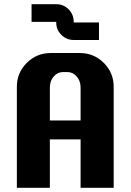

<svg xmlns="http://www.w3.org/2000/svg" viewBox="-20 -892 620 912"><path d="M520 0H362.8V-230H216.8V0H60.1V-480Q60.1 -546.4 107.2 -593.3Q154.3 -640.1 220.2 -640.1H359.9Q425.8 -640.1 472.9 -593.3Q520 -546.4 520 -480ZM362.8 -319.8V-476.1Q362.8 -507.3 344.5 -528.6Q326.2 -549.8 299.8 -549.8H279.8Q253.4 -549.8 235.1 -528.6Q216.8 -507.3 216.8 -476.1V-319.8ZM450.2 -702.1H330.1Q295.9 -702.1 271.5 -726.3Q247.1 -750.5 247.1 -785.2V-788.1H129.9V-872.1H247.1Q281.7 -872.1 305.9 -847.7Q330.1 -823.2 330.1 -788.1V-785.2H450.2Z"/></svg>

Font: Laconic
Style: Bold
Weight: 700
Designer: Robby Woodard
Version: Version 1.000